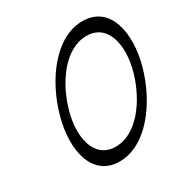

<svg xmlns="http://www.w3.org/2000/svg" viewBox="-189 -978 1117 1155"><g transform="rotate(-30 369.5 -400.0)"><path d="M715 -400C774 -612 730 -822 540 -822C351 -822 199 -612 140 -400C80 -188 125 22 314 22C503 22 655 -188 715 -400ZM203 -400C250 -567 368 -733 516 -733C665 -733 699 -567 652 -400C604 -233 487 -67 338 -67C190 -67 155 -233 203 -400Z"/></g></svg>

Font: Nupuram Condensed Oblique
Style: Regular
Weight: 400
Width: 3
Designer: Santhosh Thottingal (santhosh.thottingal@gmail.com)
Foundry: SMC
Version: Version 1.000